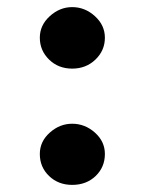

<svg xmlns="http://www.w3.org/2000/svg" viewBox="-20 -526 404 540"><path d="M92 -420Q92 -455 120 -480.5Q148 -506 183 -506Q219 -506 247 -480.5Q275 -455 275 -420Q275 -384 248.5 -358.5Q222 -333 183 -333Q144 -333 118 -358.5Q92 -384 92 -420ZM92 -93Q92 -128 120 -153Q148 -178 183 -178Q219 -178 247 -153Q275 -128 275 -93Q275 -56 249 -31Q223 -6 183 -6Q144 -6 118 -31Q92 -56 92 -93Z"/></svg>

Font: Barlow
Style: Bold
Weight: 700
Designer: Jeremy Tribby
Foundry: Jeremy Tribby
Version: Version 1.101 August 23, 2024